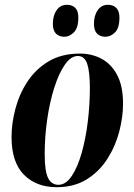

<svg xmlns="http://www.w3.org/2000/svg" viewBox="-20 -769 559 799"><path d="M216 10Q131 10 79.5 -42Q28 -94 28 -199Q28 -255 44 -316Q60 -377 94 -429Q128 -481 182 -513.5Q236 -546 313 -546Q362 -546 402.5 -524.5Q443 -503 467.5 -457Q492 -411 492 -337Q492 -283 476.5 -222.5Q461 -162 427.5 -109Q394 -56 341.5 -23Q289 10 216 10ZM223 0Q254 0 278.5 -36.5Q303 -73 320 -133Q337 -193 345.5 -264Q354 -335 354 -403Q354 -470 343 -503Q332 -536 304 -536Q275 -536 250 -500Q225 -464 206 -404.5Q187 -345 176.5 -272.5Q166 -200 166 -128Q166 -57 180 -28.5Q194 0 223 0ZM419 -616Q397 -616 384 -629Q371 -642 371 -670Q371 -704 386.5 -726.5Q402 -749 429 -749Q451 -749 464 -736Q477 -723 477 -696Q477 -652 458.5 -634Q440 -616 419 -616ZM248 -616Q226 -616 213 -629Q200 -642 200 -670Q200 -704 215.5 -726.5Q231 -749 259 -749Q280 -749 293 -736.5Q306 -724 306 -696Q306 -653 287.5 -634.5Q269 -616 248 -616Z"/></svg>

Font: Noto Serif Display ExtraCondensed ExtraBold
Style: Italic
Weight: 800
Width: 2
Italic angle: -12°
Designer: Monotype Design Team
Foundry: Monotype Imaging Inc.
Version: Version 2.009